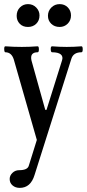

<svg xmlns="http://www.w3.org/2000/svg" viewBox="-21 -643 422 933"><path d="M115 -512Q90 -512 75 -527.5Q60 -543 60 -566Q60 -591 76 -607Q92 -623 115 -623Q139 -623 155 -606.5Q171 -590 171 -568Q171 -543 155 -527.5Q139 -512 115 -512ZM269 -512Q244 -512 228 -527.5Q212 -543 212 -566Q212 -590 228.5 -606.5Q245 -623 269 -623Q293 -623 308.5 -607Q324 -591 324 -568Q324 -544 308 -528Q292 -512 269 -512ZM75 270Q54 270 40 258Q26 246 26 227Q26 210 39.5 197Q53 184 72 184Q113 184 119 162L158 37L46 -354Q35 -389 5 -389Q0 -389 -0.5 -403.5Q-1 -418 5 -418Q44 -415 85 -415Q123 -415 162 -418Q168 -418 168 -403.5Q168 -389 162 -389Q123 -389 132 -349L199 -109H205L280 -348Q287 -368 274.5 -378.5Q262 -389 232 -389Q226 -389 225.5 -403.5Q225 -418 232 -418Q268 -415 303 -415Q339 -415 375 -418Q381 -418 381 -403.5Q381 -389 375 -389Q336 -389 326 -358L147 207Q128 270 75 270Z"/></svg>

Font: Junicode Cond Medium
Style: Regular
Weight: 500
Width: 3
Designer: Peter S. Baker
Version: Version 2.201